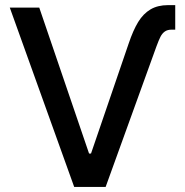

<svg xmlns="http://www.w3.org/2000/svg" viewBox="-20 -737 729 757"><path d="M642.6 -716.8H670.9V-620.1H657.2Q640.1 -620.1 629.9 -612.8Q619.6 -605.5 612.8 -592.3Q606 -579.1 596.7 -553.7L396.5 0H272.5L18.6 -707H134.8L331.1 -131.8H338.9L487.3 -565.4Q504.9 -617.7 524.9 -650.4Q544.9 -683.1 573.5 -700Q602.1 -716.8 642.6 -716.8Z"/></svg>

Font: Pretendard Medium
Style: Regular
Weight: 500
Designer: Base glyphs from Inter by Rasmus Andersson; Hangeul glyphs from Noto Sans CJK(Source Han Sans) by Jang Soo-young and Kan
Foundry: Kil Hyung-jin
Version: Version 1.309